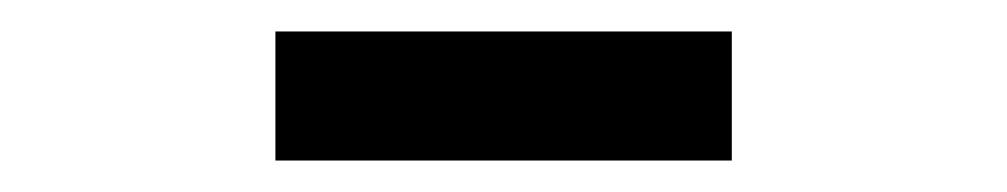

<svg xmlns="http://www.w3.org/2000/svg" viewBox="-20 -730 640 122"><path d="M155 -628H445V-710H155Z"/></svg>

Font: IBM Plex Mono Medm
Style: Regular
Weight: 500
Monospace: yes
Designer: Mike Abbink, Paul van der Laan, Pieter van Rosmalen
Foundry: Bold Monday
Version: Version 2.004